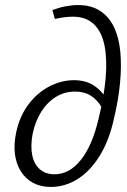

<svg xmlns="http://www.w3.org/2000/svg" viewBox="-20 -731 501 759"><path d="M181 8Q141 8 111 -8Q81 -24 62.5 -53.5Q44 -83 39 -122Q34 -161 44 -208Q58 -273 93 -319Q128 -365 175.5 -389.5Q223 -414 272 -414Q320 -414 352.5 -392Q385 -370 403 -335L382 -307Q364 -337 338.5 -353Q313 -369 277 -369Q234 -369 199.5 -347Q165 -325 142 -287.5Q119 -250 109 -202Q100 -153 107.5 -117Q115 -81 138 -61.5Q161 -42 195 -42Q255 -42 300.5 -100Q346 -158 370 -263Q391 -348 397.5 -421Q404 -494 393.5 -549Q383 -604 352 -634.5Q321 -665 268 -665Q250 -665 232 -662.5Q214 -660 197 -656L187 -691Q213 -701 239 -706Q265 -711 288 -711Q340 -711 375 -688.5Q410 -666 430 -625Q450 -584 455.5 -527.5Q461 -471 454.5 -403Q448 -335 430 -260Q411 -174 373.5 -114Q336 -54 286.5 -23Q237 8 181 8Z"/></svg>

Font: Ysabeau Office
Style: Italic
Weight: 400
Italic angle: -12°
Designer: Christian Thalmann (Catharsis Fonts)
Version: Version 2.001;gftools[0.9.30]; featfreeze: tnum,lnum,ss02